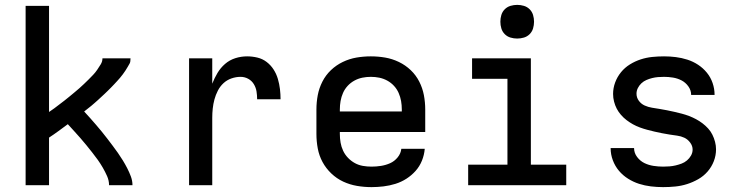

<svg xmlns="http://www.w3.org/2000/svg" viewBox="-20 -759 3040 787"><path d="M85 0V-735H181V-300Q192 -307 202.5 -315Q213 -323 223.5 -331Q234 -339 244.5 -347Q255 -355 265 -363.5Q275 -372 285.5 -380.5Q296 -389 305.5 -397.5Q315 -406 324.5 -415Q334 -424 343.5 -433.5Q353 -443 362 -452.5Q371 -462 378.5 -473Q386 -484 393 -495.5Q400 -507 400 -520H515Q515 -520 515 -520Q515 -520 515 -520Q515 -505 511.5 -499Q508 -493 503.5 -485Q499 -477 494 -469.5Q489 -462 483.5 -454.5Q478 -447 472 -440Q466 -433 460 -426.5Q454 -420 447.5 -413Q441 -406 434.5 -399.5Q428 -393 421.5 -386.5Q415 -380 408.5 -374Q402 -368 395 -361.5Q388 -355 381.5 -349Q375 -343 368 -337Q361 -331 354 -325Q347 -319 339.5 -313.5Q332 -308 325 -302Q338 -288 350 -274.5Q362 -261 374 -247Q386 -233 397.5 -219Q409 -205 420 -190.5Q431 -176 442 -161.5Q453 -147 463.5 -132Q474 -117 483.5 -101.5Q493 -86 501.5 -69.5Q510 -53 516.5 -35.5Q523 -18 523 0H427Q427 -19 419 -37Q411 -55 401.5 -71.5Q392 -88 381 -103.5Q370 -119 358 -134Q346 -149 334 -164Q322 -179 309.5 -193Q297 -207 284 -221.5Q271 -236 258 -250Q239 -236 220 -222Q201 -208 181 -195V0Z M755 0V-520H850V-416Q859 -439 871.5 -460Q884 -481 902.5 -497Q921 -513 944.5 -520.5Q968 -528 993 -528Q1014 -528 1035 -523Q1056 -518 1073 -505Q1090 -492 1101.5 -474Q1113 -456 1119 -435.5Q1125 -415 1127.5 -394Q1130 -373 1130 -352H1034Q1034 -368 1031.5 -384Q1029 -400 1020.5 -414Q1012 -428 997.5 -436Q983 -444 966 -444Q947 -444 928.5 -437.5Q910 -431 896 -418Q882 -405 873 -387.5Q864 -370 859 -351.5Q854 -333 852 -314Q850 -295 850 -276V0Z M1503 8Q1473 8 1443.5 3Q1414 -2 1387 -14.5Q1360 -27 1338 -48Q1316 -69 1302 -95Q1288 -121 1282.5 -150.5Q1277 -180 1277 -210V-310Q1277 -340 1282.5 -369Q1288 -398 1301.5 -424.5Q1315 -451 1336.5 -471.5Q1358 -492 1385 -505Q1412 -518 1441 -523Q1470 -528 1500 -528Q1530 -528 1559 -523Q1588 -518 1615 -505Q1642 -492 1663.5 -471.5Q1685 -451 1698.5 -424.5Q1712 -398 1717.5 -369Q1723 -340 1723 -310V-218H1373V-210Q1373 -192 1376 -174.5Q1379 -157 1386.5 -141Q1394 -125 1406.5 -112Q1419 -99 1434.5 -90.5Q1450 -82 1467.5 -79Q1485 -76 1503 -76Q1522 -76 1541.5 -79Q1561 -82 1579 -90Q1597 -98 1610 -114Q1623 -130 1625 -149H1721Q1719 -124 1709.5 -100.5Q1700 -77 1683.5 -58.5Q1667 -40 1646 -26.5Q1625 -13 1601 -5.5Q1577 2 1552 5Q1527 8 1503 8ZM1627 -302V-310Q1627 -328 1624 -345Q1621 -362 1614 -378Q1607 -394 1595 -407Q1583 -420 1567.5 -428.5Q1552 -437 1535 -440.5Q1518 -444 1500 -444Q1482 -444 1465 -440.5Q1448 -437 1432.5 -428.5Q1417 -420 1405 -407Q1393 -394 1386 -378Q1379 -362 1376 -345Q1373 -328 1373 -310V-302Z M1899 0V-84H2060V-436H1915V-520H2156V-84H2301V0ZM2100 -601Q2086 -601 2072.5 -605Q2059 -609 2049 -619Q2039 -629 2035 -642.5Q2031 -656 2031 -670Q2031 -684 2035 -697.5Q2039 -711 2049 -721Q2059 -731 2072.5 -735Q2086 -739 2100 -739Q2114 -739 2127.5 -735Q2141 -731 2151 -721Q2161 -711 2165 -697.5Q2169 -684 2169 -670Q2169 -656 2165 -642.5Q2161 -629 2151 -619Q2141 -609 2127.5 -605Q2114 -601 2100 -601Z M2698 8Q2673 8 2648 5Q2623 2 2599.5 -5.5Q2576 -13 2554.5 -26.5Q2533 -40 2517 -59Q2501 -78 2492 -102Q2483 -126 2483 -151Q2483 -151 2483 -151.5Q2483 -152 2483 -152H2579Q2579 -132 2591.5 -115.5Q2604 -99 2621.5 -90.5Q2639 -82 2659 -79Q2679 -76 2698 -76Q2711 -76 2724 -77Q2737 -78 2749.5 -81Q2762 -84 2774 -88.5Q2786 -93 2796 -101.5Q2806 -110 2812.5 -121.5Q2819 -133 2819 -146Q2819 -161 2809 -174.5Q2799 -188 2785 -194.5Q2771 -201 2755.5 -203Q2740 -205 2724.5 -207.5Q2709 -210 2693.5 -213Q2678 -216 2663 -219.5Q2648 -223 2633 -227Q2618 -231 2603 -236.5Q2588 -242 2574.5 -249.5Q2561 -257 2548.5 -266.5Q2536 -276 2525.5 -288Q2515 -300 2508 -313.5Q2501 -327 2497 -342.5Q2493 -358 2493 -374Q2493 -398 2501.5 -421Q2510 -444 2525.5 -463Q2541 -482 2562 -495Q2583 -508 2606 -515.5Q2629 -523 2653 -525.5Q2677 -528 2702 -528Q2726 -528 2750 -525Q2774 -522 2797.5 -514.5Q2821 -507 2841.5 -493.5Q2862 -480 2877.5 -461Q2893 -442 2901 -418.5Q2909 -395 2909 -371Q2909 -371 2909 -371Q2909 -371 2909 -370Q2909 -370 2909 -370Q2909 -370 2909 -370H2813Q2813 -389 2801.5 -405Q2790 -421 2773.5 -429.5Q2757 -438 2738.5 -441Q2720 -444 2702 -444Q2689 -444 2677 -443Q2665 -442 2653 -439Q2641 -436 2629.5 -431Q2618 -426 2609 -417.5Q2600 -409 2594.5 -398Q2589 -387 2589 -375Q2589 -359 2598.5 -346Q2608 -333 2622.5 -326.5Q2637 -320 2652.5 -317.5Q2668 -315 2683.5 -312.5Q2699 -310 2714 -307Q2729 -304 2744.5 -300.5Q2760 -297 2775 -293Q2790 -289 2804.5 -283.5Q2819 -278 2833 -270.5Q2847 -263 2859.5 -253.5Q2872 -244 2882.5 -232.5Q2893 -221 2900 -207Q2907 -193 2911 -177.5Q2915 -162 2915 -147Q2915 -122 2906 -98.5Q2897 -75 2880.5 -56Q2864 -37 2842 -24.5Q2820 -12 2796.5 -4.5Q2773 3 2748 5.5Q2723 8 2698 8Z"/></svg>

Font: Zed Mono Medium Extended
Style: Regular
Weight: 500
Width: 7
Monospace: yes
Designer: Belleve Invis
Foundry: Belleve Invis
Version: Version 1.0.0; ttfautohint (v1.8.4)